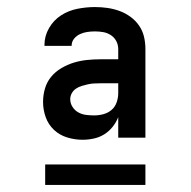

<svg xmlns="http://www.w3.org/2000/svg" viewBox="-20 -713 540 544"><path d="M214 -317Q192 -317 170.5 -323.5Q149 -330 133 -345Q117 -360 109.5 -381Q102 -402 102 -424Q102 -444 107.5 -462.5Q113 -481 125 -495.5Q137 -510 154 -520Q171 -530 189 -535.5Q207 -541 226 -543Q245 -545 264 -545H315V-574Q315 -586 309.5 -596.5Q304 -607 294 -613.5Q284 -620 272.5 -622Q261 -624 249 -624Q238 -624 227.5 -622.5Q217 -621 207 -616.5Q197 -612 190 -603.5Q183 -595 183 -584V-583H106V-586Q106 -611 119 -633.5Q132 -656 153 -669.5Q174 -683 199 -688Q224 -693 249 -693Q267 -693 284.5 -690.5Q302 -688 318.5 -682Q335 -676 349.5 -665.5Q364 -655 374 -640.5Q384 -626 388 -609Q392 -592 392 -574V-323H315V-381Q309 -366 299 -353.5Q289 -341 275.5 -332.5Q262 -324 246 -320.5Q230 -317 214 -317ZM247 -386Q260 -386 273 -389.5Q286 -393 296 -401.5Q306 -410 310.5 -423Q315 -436 315 -449V-477H264Q255 -477 246 -476.5Q237 -476 228.5 -474Q220 -472 211.5 -469.5Q203 -467 195.5 -462Q188 -457 183.5 -449Q179 -441 179 -432Q179 -420 185.5 -410Q192 -400 202 -394.5Q212 -389 223.5 -387.5Q235 -386 247 -386ZM108 -189V-247H392V-189Z"/></svg>

Font: Iosevka Medium
Style: Regular
Weight: 500
Monospace: yes
Designer: Belleve Invis
Foundry: Belleve Invis
Version: Version 32.5.0; ttfautohint (v1.8.4)